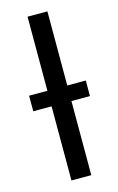

<svg xmlns="http://www.w3.org/2000/svg" viewBox="-114 -773 505 821"><g transform="rotate(-15 139.0 -362.5)"><path d="M184.1 0H96.2V-328.1H15.1V-397H96.2V-725.1H184.1V-397H266.1V-328.1H184.1Z"/></g></svg>

Font: Libra Sans Modern
Style: Regular
Weight: 400
Foundry: Stefan Peev, Context Ltd
Version: Version 1.000